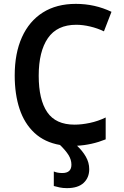

<svg xmlns="http://www.w3.org/2000/svg" viewBox="-20 -744 640 992"><path d="M326 228Q305 228 288.5 224.5Q272 221 258 217V142Q277 150 302 150Q349 150 349 107Q349 81 334 57Q319 33 290 5Q210 -9 158 -57.5Q106 -106 81 -181.5Q56 -257 56 -354Q56 -469 93.5 -552Q131 -635 201.5 -679.5Q272 -724 372 -724Q470 -724 556 -683L517 -582Q484 -598 446 -607Q408 -616 374 -616Q275 -616 227.5 -547Q180 -478 180 -353Q180 -229 224 -164.5Q268 -100 365 -100Q402 -100 444.5 -109Q487 -118 526 -137V-24Q454 5 378 9Q406 35 423.5 65.5Q441 96 441 130Q441 174 412 201Q383 228 326 228Z"/></svg>

Font: Noto Sans Mono SemiBold
Style: Regular
Weight: 600
Designer: Monotype Design Team
Foundry: Monotype Imaging Inc.
Version: Version 2.014; ttfautohint (v1.8.4.7-5d5b)